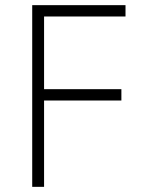

<svg xmlns="http://www.w3.org/2000/svg" viewBox="-20 -725 560 745"><path d="M105 0V-705H467V-661H151V-379H451V-335H151V0Z"/></svg>

Font: Nunito Sans 7pt Condensed ExtraLight
Style: Regular
Weight: 250
Width: 3
Designer: Vernon Adams
Foundry: Vernon Adams
Version: Version 3.101;gftools[0.9.27]